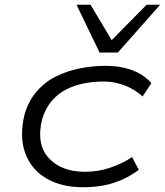

<svg xmlns="http://www.w3.org/2000/svg" viewBox="-20 -780 694 808"><path d="M330 8Q238 8 174.5 -29.5Q111 -67 86 -136Q61 -205 83 -297Q100 -356 135 -396Q170 -436 217 -459Q264 -482 317.5 -492.5Q371 -503 423 -503Q487 -503 536.5 -484.5Q586 -466 617 -430L580 -374Q548 -404 504.5 -420.5Q461 -437 417 -437Q376 -437 335.5 -429.5Q295 -422 259.5 -404Q224 -386 197.5 -355Q171 -324 157 -277Q132 -173 185 -115Q238 -57 339 -57Q392 -57 443 -74Q494 -91 536 -119L564 -65Q533 -42 496 -25Q459 -8 418 0Q377 8 330 8ZM399 -559 302 -760H361L450 -611L597 -760H654L476 -559Z"/></svg>

Font: Nunito Sans 7pt Expanded Light
Style: Italic
Weight: 300
Width: 7
Italic angle: -9°
Designer: Vernon Adams
Foundry: Vernon Adams
Version: Version 3.101;gftools[0.9.27]